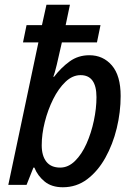

<svg xmlns="http://www.w3.org/2000/svg" viewBox="-20 -780 566 810"><path d="M245 10Q198 10 168.5 -14Q139 -38 125 -73H121L92 0H15L142 -601H77L92 -674H157L176 -760H275L257 -674H404L389 -601H241Q229 -546 219.5 -507Q210 -468 205 -456H208Q238 -495 274 -521Q310 -547 357 -547Q415 -547 452 -504Q489 -461 489 -375Q489 -307 472.5 -239Q456 -171 424.5 -114.5Q393 -58 348 -24Q303 10 245 10ZM234 -73Q268 -73 296.5 -101Q325 -129 345 -174Q365 -219 376 -271Q387 -323 387 -370Q387 -463 320 -463Q286 -463 256.5 -435Q227 -407 204.5 -362Q182 -317 169 -265.5Q156 -214 156 -167Q156 -123 175.5 -98Q195 -73 234 -73Z"/></svg>

Font: Noto Sans SemiCondensed Medium
Style: Italic
Weight: 500
Width: 4
Italic angle: -12°
Designer: Monotype Design Team
Foundry: Monotype Imaging Inc.
Version: Version 2.013; ttfautohint (v1.8.4.7-5d5b)